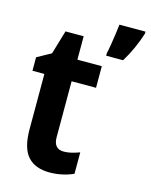

<svg xmlns="http://www.w3.org/2000/svg" viewBox="-116 -835 721 919"><g transform="rotate(15 244.5 -375.0)"><path d="M259 -104Q277 -104 296 -108.5Q315 -113 337 -121V-15Q314 -4 283 3Q252 10 219 10Q148 10 111 -31Q74 -72 74 -165V-439H15V-506L84 -544L119 -662H209V-546H330V-439H209V-162Q209 -104 259 -104ZM489 -750Q478 -714 460 -674Q442 -634 421 -600H337V-613Q341 -629 345.5 -656.5Q350 -684 354 -712.5Q358 -741 360 -760H489Z"/></g></svg>

Font: Noto Sans Gujarati Condensed
Style: Bold
Weight: 700
Width: 3
Designer: Jelle Bosma - Monotype Design Team, Universal Thirst
Foundry: Monotype Imaging Inc.
Version: Version 2.106; ttfautohint (v1.8.4.7-5d5b)